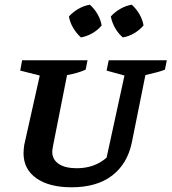

<svg xmlns="http://www.w3.org/2000/svg" viewBox="-20 -786 729 816"><path d="M284 10Q189 10 134.5 -28.5Q80 -67 80 -135Q80 -143 81 -153Q82 -163 83 -170L149 -465L66 -486L74 -530H352L344 -490Q311 -475 265 -467L205 -164Q204 -155 203 -151Q202 -147 202 -142Q202 -108 229.5 -89.5Q257 -71 306 -71Q382 -71 433 -116L509 -465L433 -486L442 -530H689L681 -490Q663 -483 645.5 -478.5Q628 -474 598 -467L540 -179Q521 -89 456 -39.5Q391 10 284 10ZM362 -766Q382 -748 395 -725Q408 -702 412 -678Q396 -658 372 -644.5Q348 -631 324 -627Q305 -644 291 -667.5Q277 -691 273 -716Q290 -735 313.5 -748.5Q337 -762 362 -766ZM540 -766Q560 -748 573 -725Q586 -702 590 -678Q573 -658 550 -644.5Q527 -631 502 -627Q483 -643 469.5 -666.5Q456 -690 451 -716Q468 -735 491.5 -748.5Q515 -762 540 -766Z"/></svg>

Font: Piazzolla SC SemiBold
Style: Italic
Weight: 600
Italic angle: -11.3°
Designer: Juan Pablo del Peral
Foundry: Huerta Tipografica
Version: Version 1.330